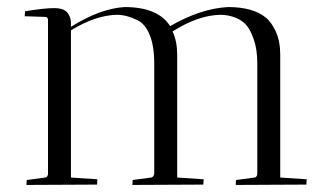

<svg xmlns="http://www.w3.org/2000/svg" viewBox="-20 -523 949 544"><path d="M311 -481Q251 -480 181 -437V-20L256 -15Q256 -14 255 0L55 1Q55 -8 56 -13L108 -20Q114 -20 116 -29V-468Q114 -475 110 -475L50 -477L51 -491Q105 -500 133 -500Q161 -500 171 -487Q181 -474 181 -459V-447Q264 -499 333 -503Q428 -503 462 -449Q549 -499 626 -503Q696 -503 732 -474Q749 -461 761.5 -433.5Q774 -406 774 -368V-20L849 -15Q849 -14 848 0L648 1Q648 -8 649 -13L701 -20Q707 -20 709 -29V-343Q709 -383 699 -411.5Q689 -440 677 -453Q665 -466 647 -473Q627 -481 604 -481Q542 -480 469 -434Q482 -406 482 -368V-20L557 -15Q557 -14 556 0L355 1L356 -13L408 -20Q415 -21 417 -30V-344Q417 -393 404 -424.5Q391 -456 369 -466Q339 -481 311 -481Z"/></svg>

Font: Antic Didone
Style: Regular
Weight: 400
Designer: Santiago Orozco
Foundry: Santiago Orozco
Version: Version 2.000